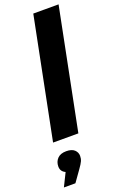

<svg xmlns="http://www.w3.org/2000/svg" viewBox="-199 -794 710 1113"><g transform="rotate(-20 156.0 -238.0)"><path d="M19 0 167 -742H323L175 0ZM-11 266 29 185Q0 172 0 141Q0 112 18.5 92.5Q37 73 73 73Q107 73 123.5 88.5Q140 104 140 126Q140 143 133.5 157.5Q127 172 109 197L60 266Z"/></g></svg>

Font: Montserrat
Style: Bold Italic
Weight: 700
Italic angle: -11.3°
Designer: Julieta Ulanovsky
Foundry: Julieta Ulanovsky
Version: Version 9.000; ttfautohint (v1.8.4.7-5d5b)